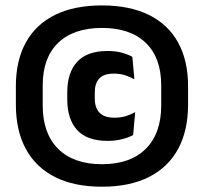

<svg xmlns="http://www.w3.org/2000/svg" viewBox="-20 -673 752 708"><path d="M356 15.5Q253.5 15.5 182.8 -20.2Q112 -56 75.2 -123.8Q38.5 -191.5 38.5 -287.5V-355Q38.5 -449.5 75.2 -516.2Q112 -583 182.8 -618Q253.5 -653 356 -653Q458 -653 529 -618Q600 -583 636.8 -516.2Q673.5 -449.5 673.5 -355V-287.5Q673.5 -191.5 636.8 -123.8Q600 -56 529 -20.2Q458 15.5 356 15.5ZM377 -153.5Q300.5 -153.5 264.2 -193.8Q228 -234 228 -307V-333Q228 -405 264.5 -445Q301 -485 376.5 -485Q405.5 -485 428.8 -478.8Q452 -472.5 468 -463.5L475.5 -380.5Q460 -389.5 441.5 -395.5Q423 -401.5 399.5 -401.5Q362.5 -401.5 346 -383.5Q329.5 -365.5 329.5 -332.5V-309.5Q329.5 -275.5 347.2 -257.2Q365 -239 402 -239Q425.5 -239 444 -244.8Q462.5 -250.5 478.5 -259.5L471 -175Q454.5 -166 430.2 -159.8Q406 -153.5 377 -153.5ZM356 -67.5Q460.5 -67.5 517.5 -124.2Q574.5 -181 574.5 -284V-358.5Q574.5 -460 517.5 -515Q460.5 -570 356 -570Q251.5 -570 194.5 -515Q137.5 -460 137.5 -358.5V-284Q137.5 -181 194.5 -124.2Q251.5 -67.5 356 -67.5Z"/></svg>

Font: Anek Devanagari
Style: Bold
Weight: 700
Designer: Kailash Malviya (Devanagari) & Yesha Goshar (Latin)
Foundry: Ek Type
Version: Version 1.003